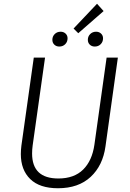

<svg xmlns="http://www.w3.org/2000/svg" viewBox="-20 -992 690 1023"><path d="M542 -212Q528 -110 463 -49.5Q398 11 289 11Q191 11 141 -38Q91 -87 91 -171Q91 -192 94 -216L160 -685H220L154 -217Q151 -195 151 -174Q151 -41 291 -41Q375 -41 423 -88.5Q471 -136 483 -221L548 -685H608ZM532 -933 397 -815 372 -840 497 -972ZM259 -780Q259 -798 271.5 -810.5Q284 -823 303 -823Q319 -823 329.5 -813Q340 -803 340 -788Q340 -769 327.5 -756.5Q315 -744 296 -744Q280 -744 269.5 -754Q259 -764 259 -780ZM448 -780Q448 -798 460.5 -810.5Q473 -823 492 -823Q508 -823 518.5 -813Q529 -803 529 -788Q529 -769 516.5 -756.5Q504 -744 485 -744Q469 -744 458.5 -754Q448 -764 448 -780Z"/></svg>

Font: FiraGO Light
Style: Italic
Weight: 300
Italic angle: -8°
Designer: bBox Type GmbH
Foundry: bBox Type GmbH
Version: Version 1.001